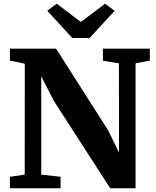

<svg xmlns="http://www.w3.org/2000/svg" viewBox="-20 -1002 831 1022"><path d="M33 0V-61L111.5 -72.5L112 -662.5Q99 -666 85.8 -668.8Q72.5 -671.5 59.2 -674.2Q46 -677 33 -679V-743H278.5L557 -306L613.5 -189L613 -665L528 -679V-743H777.5V-679L701.5 -665V0H566.5L266 -466L199.5 -596V-72.5L302.5 -61V0ZM365 -799.5 231.5 -945 282 -982.5 410.5 -885 539.5 -982.5 590 -944 456.5 -799.5Z"/></svg>

Font: Merriweather 24pt ExtraBold
Style: Regular
Weight: 800
Version: Version 2.100